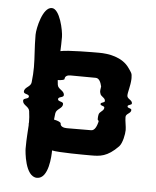

<svg xmlns="http://www.w3.org/2000/svg" viewBox="-51 -621 629 775"><g transform="rotate(5 264.0 -234.0)"><path d="M472.8 -320.2V-325.5C472.8 -344.2 469 -346.5 457.8 -363C428.5 -406.5 370.8 -414.8 333.3 -414.8C312.9 -414.8 204.4 -414.8 177.3 -407.7C178.1 -424.9 178.7 -443.5 178.7 -465C178.7 -490 160.7 -578 127.7 -578C90.7 -578 71.7 -490 71.7 -465C71.7 -411.2 76.5 -375.5 76.5 -333.9C76.5 -315.2 75.5 -295.3 72.7 -272C70.7 -253 44.7 -251 44.7 -232C44.7 -221 66.7 -225 66.7 -214C66.7 -203 44.7 -207 44.7 -196C44.7 -177 69.7 -175 72.7 -156C75.2 -137.8 76.1 -123.8 76.1 -110.7C76.1 -108.1 75.4 -106.3 75.4 -104C75.4 -102.6 75.6 -101.2 75.9 -99.8C75 -74.7 71.7 -50.2 71.7 -3C71.7 5.5 78.7 110 127.7 110C175.7 110 178.7 13.5 178.7 -3C178.7 -3.8 178.7 -4.7 178.7 -5.5C203.8 0.6 310 0.8 329.5 0.8H333.3C334.4 0.8 335.6 0.8 336.7 0.8C372.7 0.8 402.9 0 447.3 -45.8C460.6 -59.8 467.6 -97.2 467.6 -113.1C467.6 -128.5 462.3 -148.1 462.3 -165.8C462.3 -180 483.3 -181.5 483.3 -195.8C483.3 -204 466.8 -201 466.8 -209.2C466.8 -217.5 483.3 -214.5 483.3 -222.8C483.3 -237 462.3 -238.5 462.3 -252.8C462.3 -267.4 471.5 -291.2 472.8 -320.2ZM203.8 -117C203.8 -121.7 192.2 -127 175.7 -130.2C176.3 -138 177.3 -146.4 178.7 -156C181.7 -175 206.7 -177 206.7 -196C206.7 -207 184.7 -203 184.7 -214C184.7 -225 206.7 -221 206.7 -232C206.7 -251 180.7 -253 178.7 -272C178 -278.3 177.4 -284.4 176.8 -290.3C192.5 -291.2 203.8 -293.4 203.8 -297C203.8 -309.8 215.8 -313.5 226.3 -313.5C233 -313.5 319.8 -312.8 327.3 -312.8H328.8C343 -312.8 349.8 -296.2 353.5 -279.8C352.8 -269.2 351.3 -270.8 351.3 -259.5C351.3 -255 352 -258 352.8 -252.8C355 -238.5 373.8 -237 373.8 -222.8C373.8 -214.5 357.3 -217.5 357.3 -209.2C357.3 -201 373.8 -204 373.8 -195.8C373.8 -181.5 355 -179.2 352.8 -165C352 -159.8 351.3 -155.2 351.3 -150.8C351.3 -138 353.5 -149.2 355.8 -138C351.3 -120 343.8 -100.5 328.8 -100.5H327.3C321.7 -100.5 236 -100.1 230.6 -100.1C219.3 -100.1 203.8 -103.4 203.8 -117Z"/></g></svg>

Font: Chromatic Etruscan
Style: Regular
Weight: 400
Version: Version 000.910